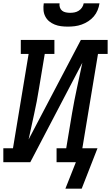

<svg xmlns="http://www.w3.org/2000/svg" viewBox="-29 -975 667 1154"><path d="M379 -815Q358 -815 338 -817.5Q318 -820 299.5 -827.5Q281 -835 266.5 -847Q252 -859 243 -876.5Q234 -894 232.5 -914.5Q231 -935 234 -955H329Q327 -942 331 -930Q335 -918 344.5 -910.5Q354 -903 367 -900.5Q380 -898 392 -898Q406 -898 419 -900.5Q432 -903 444 -910.5Q456 -918 464 -930Q472 -942 474 -955H569Q566 -934 557.5 -913.5Q549 -893 535 -876.5Q521 -860 502 -847.5Q483 -835 462 -827.5Q441 -820 420 -817.5Q399 -815 379 -815ZM462 159H364L427 0H311V-84H369L404 -294Q417 -370 433.5 -446Q450 -522 466 -598L153 0H-9V-84H49L143 -651H96V-735H298V-651H240L205 -441Q193 -365 176 -289Q159 -213 143 -137L457 -735H618V-651H560L466 -84H557Z"/></svg>

Font: Iosevka Slab MdExObl
Style: Regular
Weight: 500
Width: 7
Italic angle: -9°
Monospace: yes
Designer: Belleve Invis
Foundry: Belleve Invis
Version: Version 11.1.1; ttfautohint (v1.8.3)